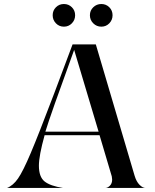

<svg xmlns="http://www.w3.org/2000/svg" viewBox="-20 -932 770 952"><path d="M501 0Q513.7 0 524.9 -11.2Q536.1 -22.5 536.1 -42Q536.1 -45.9 534.2 -57.6L473.6 -261.7H201.2Q172.9 -160.2 172.9 -110.4Q172.9 -54.7 201.2 -32.2Q229.5 -9.8 293 0H14.6Q44.9 -11.7 69.3 -46.9Q93.8 -82 132.3 -172.9Q170.9 -263.7 249 -469.7L339.8 -711.9H455.1L647.5 -60.5Q656.2 -31.2 671.9 -15.6Q687.5 0 702.1 0ZM205.1 -279.3H468.8L347.7 -684.6Q228.5 -357.4 205.1 -279.3ZM257.3 -816.4Q241.2 -833 241.2 -856.4Q241.2 -879.9 257.3 -896Q273.4 -912.1 296.9 -912.1Q320.3 -912.1 336.4 -896Q352.5 -879.9 352.5 -856.4Q352.5 -833 336.4 -816.4Q320.3 -799.8 296.9 -799.8Q273.4 -799.8 257.3 -816.4ZM442.4 -816.4Q425.8 -833 425.8 -856.4Q425.8 -879.9 442.4 -896Q459 -912.1 482.4 -912.1Q505.9 -912.1 522 -896Q538.1 -879.9 538.1 -856.4Q538.1 -833 522 -816.4Q505.9 -799.8 482.4 -799.8Q459 -799.8 442.4 -816.4Z"/></svg>

Font: Olivea
Style: LigaturesFont
Weight: 400
Designer: Achmad Aprilia Pratama
Version: Version 001.000